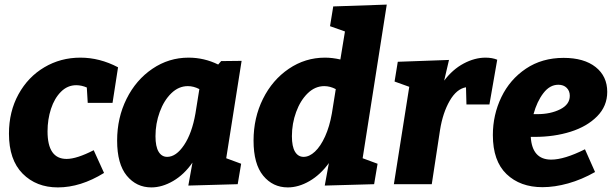

<svg xmlns="http://www.w3.org/2000/svg" viewBox="-20 -802 2668 836"><path d="M187 -230Q187 -110 270 -110Q314 -110 388 -148L433 -49Q331 14 232 14Q138 14 78.5 -46Q19 -106 19 -220Q19 -316 60.5 -391.5Q102 -467 173 -509Q244 -551 330 -551Q414 -551 494 -509L470 -354H362L358 -421Q335 -431 312 -431Q274 -431 245.5 -402.5Q217 -374 202 -328Q187 -282 187 -230Z M1032 -537 965 -113 1030 -89 1015 0 800 6 818 -94Q782 -42 734 -14Q686 14 639 14Q574 14 532 -37Q490 -88 490 -190Q490 -289 531 -371.5Q572 -454 643.5 -502.5Q715 -551 801 -551Q869 -551 930 -521L943 -536ZM831 -308 848 -414Q823 -427 798 -427Q758 -427 726 -396Q694 -365 675.5 -314.5Q657 -264 657 -209Q657 -164 670.5 -141.5Q684 -119 708 -119Q747 -119 781.5 -170.5Q816 -222 831 -308Z M1664 -782 1559 -113 1624 -89 1609 0 1394 6 1412 -92Q1375 -41 1327.5 -13.5Q1280 14 1233 14Q1168 14 1126 -37Q1084 -88 1084 -190Q1084 -289 1125 -371.5Q1166 -454 1237.5 -502.5Q1309 -551 1395 -551Q1427 -551 1462 -543L1482 -665L1417 -688L1431 -774ZM1425 -308 1442 -414Q1417 -427 1392 -427Q1352 -427 1320 -396Q1288 -365 1269.5 -314.5Q1251 -264 1251 -209Q1251 -164 1264.5 -141.5Q1278 -119 1302 -119Q1327 -119 1351.5 -142Q1376 -165 1395.5 -208Q1415 -251 1425 -308Z M2145 -542 2111 -347H2011L2009 -422Q1968 -415 1938 -363Q1908 -311 1896 -236L1860 0H1695L1762 -424L1698 -447L1712 -533L1935 -541L1914 -451Q1951 -500 1999 -525.5Q2047 -551 2094 -551Q2123 -551 2145 -542Z M2309 -206H2291Q2297 -107 2380 -107Q2437 -107 2527 -152L2571 -53Q2513 -20 2454 -3.5Q2395 13 2342 13Q2245 13 2185.5 -44Q2126 -101 2126 -214Q2126 -302 2163 -379Q2200 -456 2270 -503Q2340 -550 2434 -550Q2523 -550 2573.5 -510Q2624 -470 2624 -402Q2624 -340 2580 -295.5Q2536 -251 2464.5 -228.5Q2393 -206 2309 -206ZM2303 -305H2320Q2377 -305 2419 -326Q2461 -347 2461 -385Q2461 -406 2447.5 -419.5Q2434 -433 2411 -433Q2374 -433 2346 -396.5Q2318 -360 2303 -305Z"/></svg>

Font: Bitter Pro ExtraBold
Style: Italic
Weight: 800
Italic angle: -9°
Designer: Sol Matas, and Bitter project Authors
Foundry: Sol Matas
Version: Version 1.010